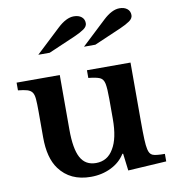

<svg xmlns="http://www.w3.org/2000/svg" viewBox="-89 -891 888 981"><g transform="rotate(-10 354.5 -401.0)"><path d="M465 -262V-366Q465 -420 460 -445Q455 -470 437 -478Q419 -486 378 -490V-530H604V-227Q604 -166 605.5 -131.5Q607 -97 611 -80Q616 -55 631.5 -47.5Q647 -40 696 -40V-1L497 11L486 -78H482Q457 -37 409.5 -13.5Q362 10 304 10Q197 10 141 -66Q98 -124 98 -231V-366Q98 -407 96 -430.5Q94 -454 85.5 -465.5Q77 -477 60 -482Q43 -487 13 -490V-530H237V-247Q237 -147 262 -101Q287 -55 342 -55Q402 -55 433 -109Q465 -161 465 -262ZM206 -651H147L274 -770Q320 -813 359 -813Q384 -813 399 -801Q414 -789 414 -768Q414 -751 395.5 -738Q377 -725 345 -711ZM443 -651H384L511 -770Q557 -813 596 -813Q621 -813 636 -801Q651 -789 651 -768Q651 -751 632.5 -738Q614 -725 582 -711Z"/></g></svg>

Font: Libre Baskerville
Style: Bold
Weight: 700
Designer: Pablo Impallari, Rodrigo Fuenzalida
Foundry: Pablo Impallari, Rodrigo Fuenzalida
Version: Version 1.051; ttfautohint (v1.8.4.7-5d5b)